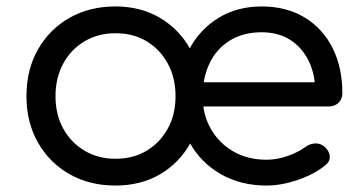

<svg xmlns="http://www.w3.org/2000/svg" viewBox="-20 -571 1121 595"><path d="M338 4Q257 4 195 -31.5Q133 -67 97.5 -129.5Q62 -192 62 -273Q62 -355 97.5 -417.5Q133 -480 195 -515.5Q257 -551 338 -551Q416 -551 476 -515.5Q536 -480 570.5 -417.5Q605 -355 605 -273Q605 -192 571 -129.5Q537 -67 477 -31.5Q417 4 338 4ZM338 -79Q393 -79 434.5 -104Q476 -129 500 -172.5Q524 -216 524 -273Q524 -330 500 -374Q476 -418 434.5 -443Q393 -468 338 -468Q284 -468 242 -443Q200 -418 176 -374Q152 -330 152 -273Q152 -216 176 -172.5Q200 -129 242 -104Q284 -79 338 -79ZM806 4Q726 4 664 -31.5Q602 -67 567.5 -129.5Q533 -192 533 -273Q533 -355 566 -417.5Q599 -480 657 -515.5Q715 -551 791 -551Q868 -551 924.5 -516.5Q981 -482 1011 -421.5Q1041 -361 1041 -282Q1041 -264 1029 -252.5Q1017 -241 998 -241H588V-316H999L957 -287Q957 -340 937 -381.5Q917 -423 880 -447Q843 -471 791 -471Q734 -471 692.5 -445.5Q651 -420 629.5 -375Q608 -330 608 -273Q608 -216 633.5 -171.5Q659 -127 703.5 -101.5Q748 -76 806 -76Q839 -76 872.5 -88Q906 -100 927 -116Q941 -126 957 -126.5Q973 -127 985 -117Q1001 -103 1002 -86.5Q1003 -70 987 -58Q954 -31 903 -13.5Q852 4 806 4Z"/></svg>

Font: Comfortaa SemiBold
Style: Regular
Weight: 600
Designer: Johan Aakerlund
Foundry: Johan Aakerlund
Version: Version 3.104; ttfautohint (v1.8.1.43-b0c9)